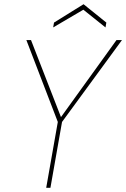

<svg xmlns="http://www.w3.org/2000/svg" viewBox="-20 -890 598 910"><path d="M199 0 254 -312 105 -700H127L269 -335L532 -700H558L274 -312L219 0ZM232 -760 236 -783 376 -870 484 -783 480 -760 375 -844Z"/></svg>

Font: DM Sans 20pt Thin
Style: Italic
Weight: 250
Italic angle: -10°
Version: Version 4.004;gftools[0.9.30]